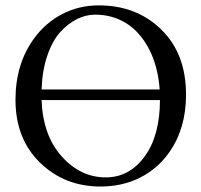

<svg xmlns="http://www.w3.org/2000/svg" viewBox="-20 -678 742 708"><path d="M666 -329.1Q666 -204.1 604 -116.2Q562 -56.2 496.8 -23.2Q431.6 9.8 350.1 9.8Q218.3 9.8 127.7 -78.1Q37.1 -166 37.1 -310.1Q37.1 -442.4 105.5 -536.1Q147.5 -593.8 209.2 -626Q271 -658.2 344.2 -658.2Q483.4 -658.2 574.7 -569.1Q666 -480 666 -329.1ZM568.8 -348.1Q562.5 -434.6 529.1 -498Q495.6 -561.5 444.6 -592.8Q393.6 -624 331.1 -624Q296.9 -624 263.9 -607.7Q231 -591.3 202.1 -559.6Q173.3 -527.8 154.5 -472.9Q135.7 -418 133.3 -348.1ZM569.8 -309.1H133.3Q138.2 -178.7 207.5 -101.3Q276.9 -23.9 370.1 -23.9Q457 -23.9 513.4 -101.1Q569.8 -178.2 569.8 -309.1Z"/></svg>

Font: Linux Libertine Capitals
Style: Small Caps
Weight: 400
Designer: Philipp H. Poll
Foundry: Philipp H. Poll
Version: Version 5.1.3